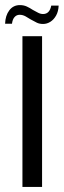

<svg xmlns="http://www.w3.org/2000/svg" viewBox="-31 -733 250 753"><path d="M57 0V-591H134V0ZM138 -639Q124 -639 113.5 -644Q103 -649 89 -657Q80 -663 69 -669Q58 -675 46 -675Q34 -675 26 -666Q18 -657 16 -640H-11Q-10 -672 5.5 -692.5Q21 -713 47 -713Q62 -713 74 -707.5Q86 -702 98 -694Q109 -688 118.5 -683Q128 -678 138 -678Q151 -678 159 -686.5Q167 -695 170 -711H199Q198 -688 189 -672Q180 -656 166.5 -647.5Q153 -639 138 -639Z"/></svg>

Font: Alumni Sans Thin Medium
Style: Regular
Weight: 500
Version: Version 1.018